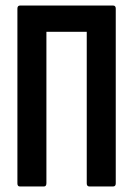

<svg xmlns="http://www.w3.org/2000/svg" viewBox="-20 -675 482 695"><path d="M52 0Q43 0 43 -11V-644Q43 -655 53 -655H389Q399 -655 399 -644V-11Q399 0 389 0H304Q294 0 294 -11V-560H148V-12Q148 0 139 0Z"/></svg>

Font: Sofia Sans Extra Condensed
Style: Bold
Weight: 700
Designer: Botio Nikoltchev, Ani Petrova
Foundry: lettersoup
Version: Version 4.101